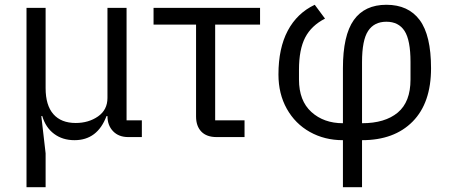

<svg xmlns="http://www.w3.org/2000/svg" viewBox="-20 -574 1882 804"><path d="M91 210V-541H171V-205Q171 -133 203.5 -96Q236 -59 297 -59Q351 -59 390.5 -86.5Q430 -114 430 -164V-541H510V-70H574V0H517Q477 0 453.5 -24.5Q430 -49 430 -88H426Q388 13 292 13Q242 13 206.5 -13.5Q171 -40 157 -88H153L171 68V210Z M887 0Q845 0 823 -23Q801 -46 801 -86V-471H623V-541H1069V-471H881V-70H1004V0Z M1416 13Q1339 13 1277.5 -21.5Q1216 -56 1181 -118.5Q1146 -181 1146 -262Q1146 -372 1185 -445.5Q1224 -519 1298 -554L1341 -496Q1284 -467 1258 -417Q1232 -367 1232 -282V-241Q1232 -152 1284 -105Q1336 -58 1416 -58V-288Q1416 -426 1461.5 -490Q1507 -554 1598 -554Q1690 -554 1737.5 -490Q1785 -426 1785 -288Q1785 -143 1708 -65Q1631 13 1496 13V210H1416ZM1496 -58Q1592 -58 1645.5 -102.5Q1699 -147 1699 -241V-314Q1699 -406 1674 -444.5Q1649 -483 1598 -483Q1547 -483 1521.5 -444.5Q1496 -406 1496 -314Z"/></svg>

Font: IBM Plex Sans SC
Style: Regular
Weight: 400
Designer: Mike Abbink; Paul van der Laan; Pieter van Rosmalen; Eunyou Noh; Wujin Sim; Chorong Kim; Dohee Lee; Yejin We; Jinhee Kim
Foundry: Sandoll Inc.
Version: Version 1.000